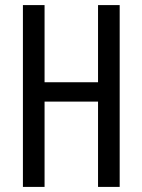

<svg xmlns="http://www.w3.org/2000/svg" viewBox="-20 -734 559 754"><path d="M450 0H365V-335H155V0H70V-714H155V-411H365V-714H450Z"/></svg>

Font: Noto Sans Display Condensed
Style: Regular
Weight: 400
Width: 3
Designer: Monotype Design Team
Foundry: Monotype Imaging Inc.
Version: Version 1.900